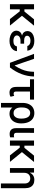

<svg xmlns="http://www.w3.org/2000/svg" viewBox="1706 -2283 776 4228"><g transform="rotate(90 2094.0 -169.0)"><path d="M185.5 -318.4H233.4L405.3 -530.3H544.9L327.6 -264.2L543 0H399.4L229.5 -215.8H185.5V0H72.3V-530.3H185.5Z M764.2 -266.1Q710.9 -280.8 687.5 -312.3Q664.1 -343.8 664.1 -381.8Q664.1 -430.2 691.4 -465.3Q718.8 -500.5 767.6 -518.8Q816.4 -537.1 879.9 -537.1Q940.9 -537.1 988 -518.6Q1035.2 -500 1063.5 -465.3Q1091.8 -430.7 1096.7 -382.8H992.2Q985.4 -415 955.1 -433.6Q924.8 -452.1 877 -452.1Q843.8 -452.1 818.8 -442.6Q793.9 -433.1 780.8 -416.5Q767.6 -399.9 767.6 -378.9Q767.6 -347.7 794.9 -330.1Q822.3 -312.5 874 -312.5H941.4V-232.4H874Q841.3 -232.4 815.2 -222.2Q789.1 -211.9 774.4 -193.4Q759.8 -174.8 759.8 -151.4Q759.8 -129.9 774.7 -112.8Q789.6 -95.7 817.1 -85.9Q844.7 -76.2 880.9 -76.2Q935.1 -76.2 964.1 -95.2Q993.2 -114.3 1002 -154.3H1106.4Q1102.1 -104 1072 -66.9Q1042 -29.8 992.4 -10Q942.9 9.8 880.9 9.8Q816.4 9.8 765.1 -9.3Q713.9 -28.3 684.6 -63.2Q655.3 -98.1 655.3 -143.6Q655.3 -184.6 680.9 -217.8Q706.5 -251 764.2 -266.1Z M1166 -530.3H1275.4L1420.9 -106.4H1426.8Q1479 -190.4 1507.3 -257.8Q1535.6 -325.2 1547.4 -387.9Q1559.1 -450.7 1561.5 -530.3H1664.1Q1662.6 -393.6 1612.5 -258.1Q1562.5 -122.6 1465.8 0H1363.3Z M2173.8 -441.4H1995.1V-139.6Q1995.1 -103.5 2009 -92.3Q2022.9 -81.1 2045.9 -81.1Q2058.1 -81.1 2068.6 -84.5Q2079.1 -87.9 2090.8 -93.8L2110.4 -13.7Q2088.4 0 2067.6 4.9Q2046.9 9.8 2019.5 9.8Q1957 9.8 1925.3 -27.1Q1893.6 -64 1893.6 -142.6V-441.4H1725.6V-530.3H2173.8Z M2469.7 -537.1Q2543.5 -537.1 2594.7 -501Q2646 -464.8 2671.6 -400.6Q2697.3 -336.4 2697.3 -252V-242.2Q2697.3 -168 2671.1 -110.8Q2645 -53.7 2596.7 -22Q2548.3 9.8 2483.4 9.8Q2438.5 9.8 2405.3 -6.3Q2372.1 -22.5 2347.7 -53.7L2348.6 197.3H2246.1V-274.4Q2246.1 -359.9 2274.4 -418.9Q2302.7 -478 2353 -507.6Q2403.3 -537.1 2469.7 -537.1ZM2346.7 -230Q2348.1 -193.4 2360.6 -159.2Q2373 -125 2400.4 -102.1Q2427.7 -79.1 2470.7 -79.1Q2512.2 -79.1 2539.3 -101.3Q2566.4 -123.5 2579.1 -160.2Q2591.8 -196.8 2591.8 -242.2V-252Q2591.8 -338.9 2561 -392.1Q2530.3 -445.3 2467.8 -445.3Q2426.3 -445.3 2398.9 -420.7Q2371.6 -396 2358.9 -356.4Q2346.2 -316.9 2346.7 -271.5Z M2905.3 -530.3 2904.3 -143.6Q2904.3 -111.3 2919.9 -99.1Q2935.5 -86.9 2962.9 -86.9Q2974.1 -86.9 2985.4 -88.6Q2996.6 -90.3 3003.9 -92.8V-3.9Q2965.3 6.8 2928.7 6.8Q2869.6 6.8 2835.7 -27.8Q2801.8 -62.5 2801.8 -137.7V-530.3Z M3187.5 -318.4H3235.4L3407.2 -530.3H3546.9L3329.6 -264.2L3544.9 0H3401.4L3231.4 -215.8H3187.5V0H3074.2V-530.3H3187.5Z M3785.2 0H3680.7V-530.3H3781.2V-443.4H3787.1Q3806.6 -487.8 3846.2 -512.5Q3885.7 -537.1 3943.4 -537.1Q3998.5 -537.1 4039.1 -514.4Q4079.6 -491.7 4101.8 -446.8Q4124 -401.9 4124 -336.9V199.2H4020.5V-324.2Q4020.5 -381.8 3990.7 -414.6Q3960.9 -447.3 3908.2 -447.3Q3872.6 -447.3 3844.5 -431.6Q3816.4 -416 3800.8 -386Q3785.2 -356 3785.2 -314.5Z"/></g></svg>

Font: WEMIX Pretendard Medium
Style: Regular
Weight: 500
Designer: Base glyphs from Inter by Rasmus Andersson; Hangeul glyphs from Noto Sans CJK(Source Han Sans) by Jang Soo-young and Kan
Foundry: Kil Hyung-jin
Version: Version 1.000